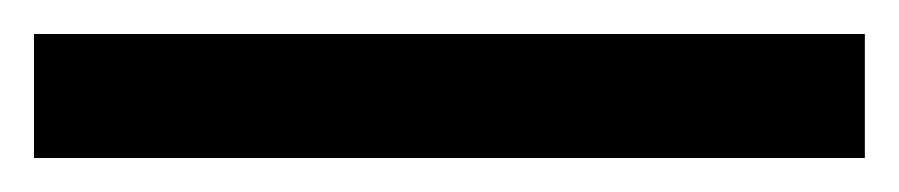

<svg xmlns="http://www.w3.org/2000/svg" viewBox="-21 60 529 113"><path d="M-1 153V80H488V153Z"/></svg>

Font: Red Hat Display Medium
Style: Regular
Weight: 500
Designer: Pentagram, MCKL
Foundry: Pentagram, MCKL
Version: Version 1.023